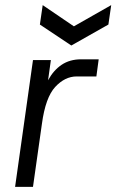

<svg xmlns="http://www.w3.org/2000/svg" viewBox="-20 -731 455 751"><path d="M39 0 109 -496H179L168 -417Q189 -456 221 -477.5Q253 -499 297 -499H366L357 -432H280Q234 -432 196 -391Q158 -350 144 -247L109 0ZM259 -553 136 -635 147 -711 269 -628 415 -711 404 -635Z"/></svg>

Font: Host Grotesk Light
Style: Italic
Weight: 300
Italic angle: -8°
Designer: Doğukan Karapınar based on Poppins by Indian Type Foundry, Jonny Pinhorn
Foundry: Element Type
Version: Version 1.001; ttfautohint (v1.8.4.7-5d5b)